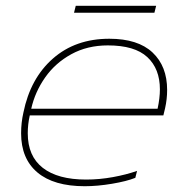

<svg xmlns="http://www.w3.org/2000/svg" viewBox="-20 -629 647 664"><path d="M242 -609H520L514 -585H236ZM53 -168Q53 -205 61 -240Q85 -358 163 -426.5Q241 -495 358 -495Q457 -495 507.5 -447.5Q558 -400 558 -318Q558 -286 551 -255L545 -230H83Q76 -199 76 -168Q76 -89 128 -48.5Q180 -8 278 -8Q324 -8 370.5 -16.5Q417 -25 454 -38L448 -14Q418 -2 367.5 6.5Q317 15 273 15Q166 15 109.5 -32.5Q53 -80 53 -168ZM525 -253Q533 -290 533 -320Q533 -391 489.5 -431.5Q446 -472 353 -472Q282 -472 226.5 -441.5Q171 -411 136 -361Q101 -311 88 -253Z"/></svg>

Font: Prompt Thin
Style: Italic
Weight: 250
Italic angle: -12°
Designer: Katatrad Team
Foundry: CadsonDemak
Version: Version 1.001